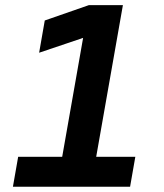

<svg xmlns="http://www.w3.org/2000/svg" viewBox="-20 -713 626 733"><path d="M197.3 0 319.3 -693.4H449.2L327.1 0ZM29.3 0 49.3 -114.3H227.1L207 0ZM317.4 0 337.4 -114.3H496.6L476.6 0ZM129.4 -511.7 150.9 -634.8 319.3 -693.4 297.4 -568.4Z"/></svg>

Font: Cascadia Mono NF
Style: Italic
Weight: 400
Italic angle: -10°
Monospace: yes
Designer: Aaron Bell
Foundry: Saja Typeworks
Version: Version 2404.023